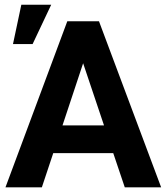

<svg xmlns="http://www.w3.org/2000/svg" viewBox="-20 -802 713 822"><path d="M464.8 -146.5H208L159.2 0H3.4L268.1 -710.9H403.8L669.9 0H514.2ZM247.6 -265.1H425.3L335.9 -531.2ZM71.3 -781.7H199.2L119.6 -613.3H35.6Z"/></svg>

Font: SteelSelectRoboto
Style: Roboto-Bold
Weight: 700
Designer: Google
Version: Version 2.137; 2017